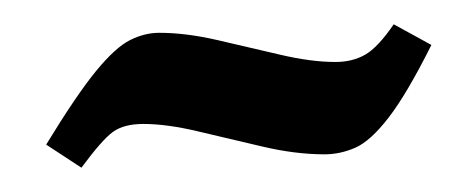

<svg xmlns="http://www.w3.org/2000/svg" viewBox="-20 -393 377 158"><path d="M47 -255 18 -274Q43 -315 59 -334.5Q75 -354 87 -360Q99 -366 111 -366Q133 -366 159 -360Q185 -354 210.5 -348Q236 -342 256 -342Q270 -342 280.5 -348Q291 -354 304 -373L335 -356Q315 -316 300 -296.5Q285 -277 272.5 -271.5Q260 -266 247 -266Q223 -266 195.5 -272.5Q168 -279 142.5 -285Q117 -291 98 -291Q82 -291 73 -284.5Q64 -278 47 -255Z"/></svg>

Font: Jaini
Style: Regular
Weight: 400
Designer: Maithili Shingre, Girish Dalvi (Devanagari), Taresh Vohra (Latin)
Foundry: Ek Type
Version: Version 2.000; ttfautohint (v1.8.4.7-5d5b)